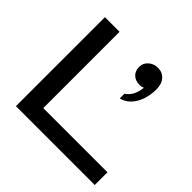

<svg xmlns="http://www.w3.org/2000/svg" viewBox="-174 -889 1068 1068"><g transform="rotate(45 360.0 -355.0)"><path d="M415 -639.2Q415 -669.4 438 -689.7Q460.9 -710 492.2 -710Q528.3 -710 550 -685.5Q571.8 -661.1 571.8 -619.1Q571.8 -575.7 559.3 -537.8Q546.9 -500 521.7 -473.1Q496.6 -446.3 462.9 -439V-476.1Q508.8 -504.9 516.1 -576.2Q504.9 -569.8 487.8 -569.8Q454.1 -569.8 434.6 -588.9Q415 -607.9 415 -639.2ZM85 -700.2H200.2V-100.1H705.1V0H85Z"/></g></svg>

Font: Copperplate Sans CC Heavy
Style: Regular
Weight: 400
Designer: indestructible type*
Foundry: Cowboy Collective
Version: Version 1.000